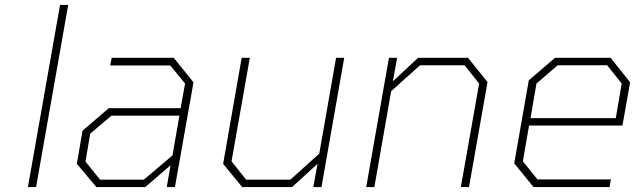

<svg xmlns="http://www.w3.org/2000/svg" viewBox="-20 -757 2574 777"><path d="M93 0 223 -737H256L126 0Z M370 0 291 -94 314 -228 420 -319H711L729 -419L669 -492H426L432 -523H683L763 -424L688 0H655L670 -88L568 0ZM385 -30H562L678 -128L706 -289H431L345 -216L326 -103Z M960 0 883 -94 958 -523H991L917 -104L976 -30H1155L1272 -135L1340 -523H1373L1281 0H1248L1265 -94L1162 0Z M1462 0 1554 -523H1587L1570 -428L1672 -523H1874L1953 -425L1878 0H1845L1919 -419L1860 -493H1680L1563 -388L1495 0Z M2139 0 2061 -96 2120 -432 2226 -523H2451L2530 -424L2499 -249H2121L2096 -104L2155 -31H2452L2447 0ZM2127 -279H2472L2496 -419L2437 -493H2237L2151 -419Z"/></svg>

Font: Tomorrow ExtraLight
Style: Italic
Weight: 275
Italic angle: -10°
Designer: Tony de Marco, Monica Rizzolli
Foundry: Just in Type
Version: Version 2.002